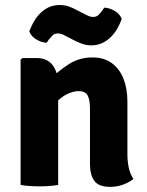

<svg xmlns="http://www.w3.org/2000/svg" viewBox="-20 -736 586 764"><path d="M125.5 -505Q168.5 -505 190 -476Q211.5 -447 211.5 -397V0Q178.5 5.5 137 5.5Q96.5 5.5 62 0V-498L69 -505ZM487 -122.5Q487 -93.5 492.5 -68.2Q498 -43 511 -24Q494.5 -10.5 470.2 -1.5Q446 7.5 418 7.5Q373 7.5 355.5 -16.2Q338 -40 338 -84.5V-303.5Q338 -339.5 328.5 -356.5Q319 -373.5 292.5 -373.5Q276 -373.5 254.2 -364.8Q232.5 -356 211.8 -336.8Q191 -317.5 175.5 -286V-417.5Q210.5 -452.5 252.8 -480Q295 -507.5 348 -507.5Q394 -507.5 425 -484.8Q456 -462 471.5 -422.5Q487 -383 487 -331.5ZM240 -593.5Q236.5 -596 228 -599.5Q219.5 -603 210.5 -603Q196.5 -603 187.5 -593.5Q178.5 -584 174.5 -579L166 -566Q146 -566.5 125 -578.8Q104 -591 96.5 -611L104.5 -630Q121 -668.5 150.2 -692.2Q179.5 -716 217 -716Q237.5 -716 254.2 -710Q271 -704 280.5 -698.5L320.5 -678Q324.5 -676 333 -672.2Q341.5 -668.5 350.5 -668.5Q364.5 -668.5 373.5 -678Q382.5 -687.5 386 -693L395 -705.5Q415 -705 436 -692.8Q457 -680.5 464.5 -660.5L456.5 -641.5Q440 -603 410.2 -579.2Q380.5 -555.5 343.5 -555.5Q325 -555.5 308.8 -561Q292.5 -566.5 280 -573Z"/></svg>

Font: Signika Negative Light
Style: Bold
Weight: 700
Version: Version 2.001